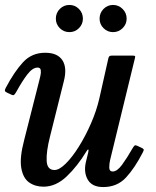

<svg xmlns="http://www.w3.org/2000/svg" viewBox="-25 -745 633 777"><path d="M-2 -389Q33.5 -456 68.8 -493.8Q104 -531.5 158 -531.5Q208 -531.5 227.8 -500.8Q247.5 -470 233 -415L177.5 -193Q162 -132 163.8 -94.5Q165.5 -57 195.5 -57Q215 -57 241.2 -83Q267.5 -109 294.2 -151.8Q321 -194.5 343.2 -245.5Q365.5 -296.5 377 -346.5L413.5 -509Q415 -515 417.8 -517.5Q420.5 -520 428 -520H509.5Q519 -520 521 -518.5Q523 -517 521 -509.5L420.5 -97Q417 -82 417.2 -66.5Q417.5 -51 431 -51Q449 -51 469 -78.2Q489 -105.5 511.5 -145Q516.5 -153.5 519.8 -156Q523 -158.5 530.5 -155L546.5 -147.5Q554.5 -144 556.2 -140.8Q558 -137.5 553 -128.5Q520.5 -65 484.8 -26.5Q449 12 392.5 12Q348 12 330.5 -17.5Q313 -47 322.5 -89L332 -128Q334.5 -139 332 -139.8Q329.5 -140.5 325.5 -133.5Q288.5 -72.5 244.8 -31Q201 10.5 151 10.5Q117 10.5 92.5 -7Q68 -24.5 61 -65.8Q54 -107 73 -179L133.5 -417.5Q135.5 -425.5 138.5 -438.2Q141.5 -451 140 -461.2Q138.5 -471.5 127 -471.5Q107 -471.5 85.8 -444Q64.5 -416.5 40.5 -372.5Q36 -365 32.5 -361.5Q29 -358 21 -362L3.5 -370Q-4.5 -374 -5.2 -377.5Q-6 -381 -2 -389ZM432.5 -615Q410 -615 394 -631Q378 -647 378 -669.5Q378 -692.5 394 -708.8Q410 -725 432.5 -725Q455 -725 471.2 -708.8Q487.5 -692.5 487.5 -669.5Q487.5 -647 471.2 -631Q455 -615 432.5 -615ZM256 -615Q233 -615 217 -631Q201 -647 201 -669.5Q201 -692.5 217 -708.8Q233 -725 256 -725Q278.5 -725 294.5 -708.8Q310.5 -692.5 310.5 -669.5Q310.5 -647 294.5 -631Q278.5 -615 256 -615Z"/></svg>

Font: Besley* Narrow Medium
Style: Italic
Weight: 500
Width: 4
Italic angle: -13°
Designer: Owen Earl
Foundry: indestructible type*
Version: Version 3.000; ttfautohint (v1.8.3)